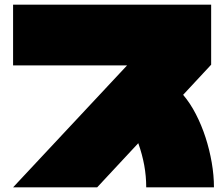

<svg xmlns="http://www.w3.org/2000/svg" viewBox="-20 -757 960 822"><path d="M396 45H36L524 -477H36V-737H884V-480L764 -351Q794 -316 818.5 -268.5Q843 -221 860 -168.5Q877 -116 886.5 -61Q896 -6 896 45H606Q606 -3 597.5 -49.5Q589 -96 572 -144Z"/></svg>

Font: ChangwonDangamAsac Bold
Style: Regular
Weight: 700
Designer: Choi Chi-young, Lee Youngbeen, Kim Jungjin, Yoon Jihee, Han Dohee
Foundry: YoonDesign Inc.
Version: Version 1.010;Build 20210623